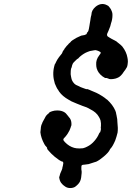

<svg xmlns="http://www.w3.org/2000/svg" viewBox="-20 -785 666 970"><path d="M489 -764Q505 -767 520 -759Q529 -755 530 -752Q531 -751 534 -747Q540 -740 543 -732Q547 -724 548 -715Q549 -695 544 -677Q542 -673 541 -667.5Q540 -662 537 -652Q526 -623 523 -618Q519 -610 522 -604Q522 -602 528.5 -598Q535 -594 535 -594Q537 -592 545 -588Q558 -582 568 -576Q572 -572 572.5 -572Q573 -572 579.5 -566.5Q586 -561 590 -558Q594 -555 598 -550Q619 -523 624 -493Q626 -484 626 -473Q625 -458 623 -451Q622 -446 617 -439Q612 -430 608 -426Q606 -424 603 -419Q599 -412 593 -406Q591 -404 588 -401Q580 -393 563 -388Q551 -385 540 -385Q529 -386 529 -387Q529 -388 527 -388Q518 -392 515 -391Q512 -389 498 -399Q488 -406 479 -418Q473 -426 469 -438Q466 -448 466 -458Q464 -483 481 -505Q489 -515 489 -518Q489 -523 478 -527Q472 -529 470 -530Q462 -533 456 -531Q452 -530 445 -529Q434 -528 423 -523Q404 -516 384 -499Q380 -494 378 -493Q375 -488 370 -487Q368 -485 359 -476.5Q350 -468 348 -464Q344 -456 342 -445Q341 -442 339 -438Q337 -432 337 -410Q338 -402 339 -397.5Q340 -393 341 -388Q344 -374 357 -361Q362 -356 375 -351Q381 -348 386 -345.5Q391 -343 395 -342Q399 -341 406 -338Q418 -333 419 -335Q420 -336 432 -331Q438 -328 441 -327Q447 -325 467 -316Q480 -310 495.5 -300Q511 -290 515 -286Q516 -284 517 -284Q519 -285 534 -269Q547 -255 555 -241Q565 -223 566 -216Q566 -214 567 -209.5Q568 -205 568.5 -203.5Q569 -202 570 -195Q573 -184 573 -169Q573 -164 574 -156Q576 -137 575 -126Q575 -124 574 -115Q569 -94 562 -75Q549 -45 539 -35Q536 -32 535 -29Q529 -15 504 6Q483 24 466 32Q463 33 459 34Q455 35 443.5 39Q432 43 428 44Q417 46 406 47Q394 47 392 52Q391 54 391 64.5Q391 75 392 77Q394 84 390 112Q387 133 374 146Q366 154 359 159Q349 165 334 165Q321 165 310 158Q297 150 289 139Q281 128 279 111Q279 107 280 107Q281 107 282 100Q283 97 283 96.5Q283 96 284.5 91.5Q286 87 289 81Q293 73 295 65Q295 62 295.5 60Q296 58 296.5 57Q297 56 297.5 53Q298 50 298.5 48Q299 46 299 44Q301 38 299 35Q297 30 290 30Q288 29 278 23Q257 9 239 -9Q216 -32 218 -36Q219 -39 212 -46Q209 -48 204 -57Q187 -88 184 -117Q184 -123 185 -125.5Q186 -128 186 -134.5Q186 -141 186.5 -141.5Q187 -142 187.5 -146.5Q188 -151 189 -153Q190 -155 190.5 -156.5Q191 -158 192 -160Q193 -162 193 -162Q193 -165 200 -177Q203 -182 204.5 -185Q206 -188 208.5 -192.5Q211 -197 211.5 -198Q212 -199 213.5 -200.5Q215 -202 215 -202.5Q215 -203 218 -205.5Q221 -208 221 -208.5Q221 -209 224 -211Q227 -213 228 -214Q229 -215 229 -216Q228 -218 243 -223Q255 -227 269 -227Q279 -227 288 -225Q304 -221 313 -212Q315 -210 323 -200Q325 -198 326.5 -195.5Q328 -193 329 -192Q330 -191 330 -191L332 -189Q334 -187 335 -184Q341 -174 341 -157Q341 -149 338 -145Q338 -144 337 -141Q333 -127 322 -110Q319 -107 319.5 -106.5Q320 -106 319 -105.5Q318 -105 317.5 -103.5Q317 -102 310 -94Q300 -85 300 -80Q300 -75 308 -67Q329 -45 355 -38Q366 -35 381 -35Q393 -35 399 -36Q411 -39 420 -44Q441 -54 457 -73Q472 -90 480 -109Q483 -115 483 -115.5Q483 -116 484 -115Q485 -113 488 -123Q489 -127 489.5 -130Q490 -133 490 -135Q490 -137 489 -137Q489 -137 489 -138.5Q489 -140 490 -149Q491 -162 488 -176Q486 -184 480 -194Q467 -218 436 -233Q415 -245 411 -245Q411 -245 404 -247.5Q397 -250 395.5 -250.5Q394 -251 389.5 -253Q385 -255 380.5 -256.5Q376 -258 368 -261.5Q360 -265 355 -267Q341 -272 327 -281Q295 -299 279 -322Q274 -329 274 -330Q274 -331 273.5 -331.5Q273 -332 273 -332Q272 -331 265 -345Q260 -355 257 -363Q243 -408 254 -450Q257 -462 258 -462Q259 -462 262 -469Q263 -472 263.5 -472.5Q264 -473 266 -477Q268 -481 268 -481Q268 -481 269.5 -483.5Q271 -486 271 -486Q271 -486 272 -487.5Q273 -489 273.5 -489.5Q274 -490 275.5 -492.5Q277 -495 277.5 -495.5Q278 -496 281 -500Q285 -506 289 -510Q291 -512 292.5 -514.5Q294 -517 294.5 -518Q295 -519 296 -523Q303 -535 305 -536Q305 -537 305 -537.5Q305 -538 306.5 -539.5Q308 -541 308 -541.5Q308 -542 310 -544Q312 -546 312 -546.5Q312 -547 314 -549Q316 -551 316 -552Q316 -553 320 -556Q324 -559 324 -560Q324 -561 328 -565Q337 -572 337.5 -574Q338 -576 348 -583Q366 -595 386 -603Q392 -606 396 -606Q400 -606 407 -608Q417 -612 419 -614Q419 -615 418 -616Q417 -617 420 -620Q426 -626 427 -631Q429 -637 432 -656Q432 -659 434 -668.5Q436 -678 436.5 -683Q437 -688 438 -694Q439 -700 440 -704Q441 -708 441.5 -708.5Q442 -709 442 -713Q443 -734 463 -751Q475 -761 489 -764Z"/></svg>

Font: TT2020 Style E
Style: Italic
Weight: 400
Italic angle: -15°
Version: Version 0.2.000